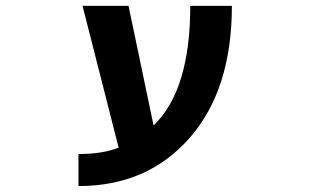

<svg xmlns="http://www.w3.org/2000/svg" viewBox="-20 -543 1040 644"><path d="M495.1 -122.1Q618.2 -240.2 618.2 -523.4H757.8Q757.8 -242.2 616.2 -80.6Q474.6 81.1 243.2 81.1V-26.4Q325.2 -26.4 377.9 -47.9L256.8 -523.4H411.1Z"/></svg>

Font: Gen Shin Gothic Monospace Bold
Style: Bold
Weight: 700
Designer: [Source Han Sans]
Ryoko NISHIZUKA  (kana & ideographs); Paul D. Hunt (Latin, Greek & Cyrillic); Wenlong ZHANG  (bopomofo
Version: Version 1.002.20150607